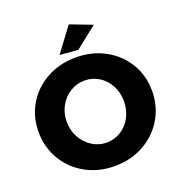

<svg xmlns="http://www.w3.org/2000/svg" viewBox="-161 -1057 1127 1205"><g transform="rotate(-20 402.0 -454.5)"><path d="M781 -352Q781 -249 731.5 -166Q682 -83 595.5 -35Q509 13 402 13Q295 13 208.5 -34.5Q122 -82 72.5 -165.5Q23 -249 23 -352Q23 -454 72.5 -536Q122 -618 208.5 -665Q295 -712 402 -712Q509 -712 595.5 -665Q682 -618 731.5 -536Q781 -454 781 -352ZM211 -351Q211 -293 237.5 -245.5Q264 -198 308 -170.5Q352 -143 404 -143Q456 -143 499.5 -170.5Q543 -198 568 -245.5Q593 -293 593 -351Q593 -408 568 -455.5Q543 -503 499.5 -530Q456 -557 404 -557Q352 -557 307.5 -530Q263 -503 237 -455.5Q211 -408 211 -351ZM432 -922 579 -866 434 -751 312 -761Z"/></g></svg>

Font: Gontserrat
Style: Bold
Weight: 700
Designer: Julieta Ulanovsky
Foundry: Julieta Ulanovsky
Version: Version 6.001